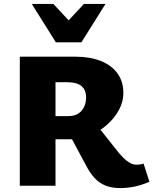

<svg xmlns="http://www.w3.org/2000/svg" viewBox="-20 -947 782 979"><path d="M81 0V-658H364Q438 -658 493 -636.5Q548 -615 578.5 -573.5Q609 -532 609 -472Q609 -429 587 -387.5Q565 -346 527 -312Q489 -278 441.5 -257.5Q394 -237 342 -237H154V-355H329Q360 -355 379.5 -368Q399 -381 409 -402.5Q419 -424 419 -450Q419 -489 395 -508.5Q371 -528 320 -528H263V0ZM594 12Q550 12 518.5 -0.5Q487 -13 463.5 -38Q440 -63 420 -101L324 -280L453 -335L588 -165Q607 -143 622 -130.5Q637 -118 650.5 -112.5Q664 -107 676 -107Q684 -107 694 -108.5Q704 -110 712 -113L742 -20Q699 -2 663.5 5Q628 12 594 12ZM265 -731 298 -809 408 -927H518L395 -731ZM265 -731 142 -927H252L362 -809L395 -731Z"/></svg>

Font: Ysabeau SC Black
Style: Regular
Weight: 900
Designer: Christian Thalmann (Catharsis Fonts)
Version: Version 2.001;gftools[0.9.30]; featfreeze: smcp